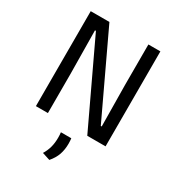

<svg xmlns="http://www.w3.org/2000/svg" viewBox="-204 -763 1027 1119"><g transform="rotate(30 310.0 -203.5)"><path d="M201.4 -639 460.8 -89.1H467L463.7 -367.9V-639H544.4V0H421.3L159.2 -554.7H153L156.4 -262.4V0H75.6V-639ZM347.9 59Q348.7 65.6 349.4 74.8Q350.1 83.9 350.1 94.3Q350.1 134.1 338.8 167.4Q327.4 200.7 300 232.5L247.6 215.6Q264 189 272 159.9Q280 130.9 280 95.2Q280 85.5 279.5 76.8Q279 68.1 278 59Z"/></g></svg>

Font: Anek Latin Medium
Style: Regular
Weight: 500
Designer: Yesha Goshar
Foundry: Ek Type
Version: Version 1.003